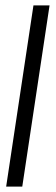

<svg xmlns="http://www.w3.org/2000/svg" viewBox="-20 -694 207 714"><path d="M2.9 0 104.4 -674H164.3L62.8 0Z"/></svg>

Font: Anybody UltraCondensed Thin
Style: Regular
Weight: 100
Width: 1
Designer: Tyler Finck
Foundry: Etcetera Type Company
Version: Version 1.110